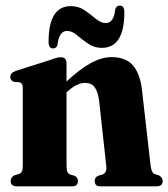

<svg xmlns="http://www.w3.org/2000/svg" viewBox="-20 -654 591 674"><path d="M213.5 -431.5V-368Q262 -413 299.8 -433.2Q337.5 -453.5 372 -453.5Q421.5 -453.5 446.8 -424.2Q472 -395 478.5 -337.5L508.5 -74Q511.5 -47.5 522.5 -43L538 -38.5Q551 -30.5 551 -19Q551 0 530.5 0H331Q312.5 0 312.5 -19Q312.5 -30.5 323 -36.5L340 -41.5Q347.5 -44.5 351 -51.2Q354.5 -58 353 -72L328 -299.5Q324 -331.5 312.8 -347.2Q301.5 -363 278.5 -363Q250 -363 216.5 -332.5L213.5 -329.5V-73.5Q213.5 -58 216.2 -51.2Q219 -44.5 226 -41.5L243 -36.5Q253.5 -30 253.5 -19Q253.5 0 235 0H38Q17.5 0 17.5 -19Q17.5 -31 30.5 -38.5L47 -43.5Q54 -46 57 -52.5Q60 -59 60 -73V-343Q60 -354 57.2 -358.5Q54.5 -363 48 -365.5L29 -366.5Q16 -372 16 -384Q16 -397.5 35 -405L159 -444.5Q172.5 -449.5 180 -451.2Q187.5 -453 194 -453Q213.5 -453 213.5 -431.5ZM337.5 -486Q310.5 -486 289.2 -500.8Q268 -515.5 250.2 -530.5Q232.5 -545.5 215.5 -545.5Q187.5 -545.5 182 -497.5Q178.5 -484 166 -484Q150.5 -484 150.5 -507.5Q150.5 -632.5 229 -632.5Q256 -632.5 277.2 -617.8Q298.5 -603 316.5 -588Q334.5 -573 351.5 -573Q379.5 -573 384.5 -621Q388.5 -634.5 400.5 -634.5Q416.5 -634.5 416.5 -611Q416.5 -486 337.5 -486Z"/></svg>

Font: Fraunces 144pt S050
Style: Bold
Weight: 700
Version: Version 1.000; ttfautohint (v1.8.3)